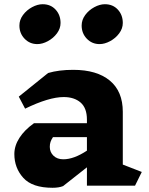

<svg xmlns="http://www.w3.org/2000/svg" viewBox="-20 -880 705 910"><path d="M72 -759Q72 -786 89 -809Q106 -832 132 -846Q158 -860 182 -860Q220 -860 243.5 -834.5Q267 -809 267 -771Q267 -745 250 -722Q233 -699 207 -685Q181 -671 157 -671Q121 -671 96.5 -696.5Q72 -722 72 -759ZM367 -759Q367 -786 384 -809Q401 -832 427 -846Q453 -860 477 -860Q515 -860 538.5 -834.5Q562 -809 562 -771Q562 -745 545 -722Q528 -699 502 -685Q476 -671 452 -671Q416 -671 391.5 -696.5Q367 -722 367 -759ZM620 0H392V-87L279 2Q259 10 229 10Q133 10 90.5 -37Q48 -84 48 -150Q48 -189 72 -226.5Q96 -264 141 -296H392V-313Q392 -368 362 -394Q332 -420 282 -420Q212 -420 99 -365L69 -422L208 -534Q259 -549 327 -549Q439 -549 500.5 -498Q562 -447 562 -350V-100L652 -65ZM392 -166V-230H231Q223 -218 219.5 -207.5Q216 -197 216 -184Q216 -159 233.5 -142Q251 -125 280 -125Q330 -125 392 -166Z"/></svg>

Font: InknutAntiqua
Style: Bold
Weight: 700
Designer: Claus Eggers Srensen
Foundry: Claus Eggers Srensen
Version: Version 1.000; ttfautohint (v1.2) -l 7 -r 28 -G 50 -x 13 -D 